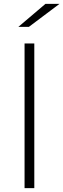

<svg xmlns="http://www.w3.org/2000/svg" viewBox="-20 -965 325 985"><path d="M106 -742H156V0H106ZM213 -945H285L128 -827H74Z"/></svg>

Font: Montserrat Atlas Light
Style: Regular
Weight: 300
Designer: Julieta Ulanovsky
Foundry: Julieta Ulanovsky
Version: Version 7.200